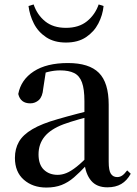

<svg xmlns="http://www.w3.org/2000/svg" viewBox="-20 -826 613 862"><path d="M188 16Q127 16 87 -19Q47 -54 47 -117Q47 -158 65 -189.5Q83 -221 125.5 -246Q168 -271 239 -291Q280 -303 328 -315.5Q376 -328 416 -337V-312Q376 -302 335.5 -290.5Q295 -279 265 -268Q207 -246 180 -212.5Q153 -179 153 -133Q153 -87 177 -64Q201 -41 239 -41Q258 -41 278 -49Q298 -57 324 -77.5Q350 -98 385 -135L398 -84H368Q338 -52 312 -29.5Q286 -7 256.5 4.5Q227 16 188 16ZM462 15Q414 15 389 -15Q364 -45 359 -96V-99V-372Q359 -426 348 -456Q337 -486 313 -498Q289 -510 250 -510Q223 -510 195 -503Q167 -496 132 -480L186 -506L174 -428Q171 -392 154.5 -377Q138 -362 116 -362Q72 -362 62 -404Q74 -468 131.5 -505.5Q189 -543 285 -543Q380 -543 424 -499Q468 -455 468 -356V-100Q468 -60 478 -45.5Q488 -31 506 -31Q518 -31 528 -37.5Q538 -44 551 -61L567 -46Q550 -15 524.5 0Q499 15 462 15ZM108 -799 131 -806Q147 -759 183 -730Q219 -701 276 -701Q334 -701 370.5 -730.5Q407 -760 423 -806L445 -799Q441 -758 421.5 -720.5Q402 -683 366 -659Q330 -635 276 -635Q223 -635 187 -659Q151 -683 132 -720.5Q113 -758 108 -799Z"/></svg>

Font: Noto Serif KR SemiBold
Style: Regular
Weight: 600
Designer: Ryoko NISHIZUKA 西塚涼子 (kana & ideographs); Frank Grießhammer (Latin, Greek & Cyrillic); Wenlong ZHANG 张文龙 (bopomofo); San
Foundry: Adobe
Version: Version 2.003-H1;hotconv 1.1.1;makeotfexe 2.6.0